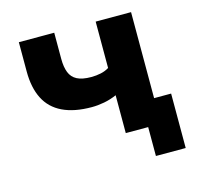

<svg xmlns="http://www.w3.org/2000/svg" viewBox="-94 -598 857 828"><g transform="rotate(-15 334.5 -184.5)"><path d="M503 129V0H406V-114H636V129ZM403 0V-169Q376 -157 347 -151.5Q318 -146 291 -146Q213 -146 161 -171Q109 -196 84 -245.5Q59 -295 59 -367V-498H217V-381Q217 -345 226.5 -320.5Q236 -296 259 -284Q282 -272 322 -272Q345 -272 365.5 -276.5Q386 -281 402 -291V-498H560V0Z"/></g></svg>

Font: Nunito Sans 9pt ExtraBold
Style: Regular
Weight: 800
Version: Version 3.101;gftools[0.9.27]